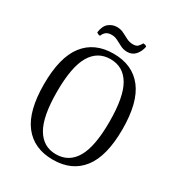

<svg xmlns="http://www.w3.org/2000/svg" viewBox="-200 -983 1050 1128"><g transform="rotate(30 325.5 -419.0)"><path d="M325.5 12.9Q196.8 12.9 128.1 -75.7Q59.4 -164.2 59.4 -346.3Q59.4 -528.4 128.1 -617Q196.8 -705.5 325.5 -705.5Q454.1 -705.5 522.8 -617Q591.5 -528.4 591.5 -346.3Q591.5 -164.2 522.8 -75.7Q454.1 12.9 325.5 12.9ZM325.5 -23.8Q412.7 -23.8 458 -101.3Q503.2 -178.7 503.2 -346.3Q503.2 -514.5 458 -591.6Q412.7 -668.8 325.5 -668.8Q238.7 -668.8 193.2 -591.6Q147.7 -514.5 147.7 -346.3Q147.7 -178.7 193.2 -101.3Q238.7 -23.8 325.5 -23.8ZM469.2 -836.4Q462.2 -800.3 441.2 -777.2Q420.1 -754 387.1 -754Q362.6 -754 341.7 -764.5Q320.8 -774.9 301.3 -785.4Q281.7 -795.8 259.8 -795.8Q236.2 -795.8 222.7 -785.4Q209.2 -774.9 202.3 -756.6Q196.8 -755.6 190 -758.7Q183.2 -761.7 178.2 -766.2Q184.8 -812.9 209.4 -832.1Q234 -851.3 264.2 -851.3Q289.7 -851.3 310 -840.8Q330.4 -830.4 350.7 -819.9Q371 -809.5 394.4 -809.5Q417.2 -809.5 427.1 -819.9Q437 -830.3 445.1 -844.9Q453.5 -844.9 458.9 -843.2Q464.3 -841.4 469.2 -836.4Z"/></g></svg>

Font: Arima Thin
Style: Regular
Weight: 100
Designer: Joana Correia and Natanael Gama
Foundry: NDISCOVER
Version: Version 1.101;gftools[0.9.23]